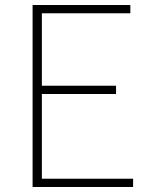

<svg xmlns="http://www.w3.org/2000/svg" viewBox="-20 -746 602 766"><path d="M110 0H511V-33H147V-371H443V-404H147V-693H500V-726H110Z"/></svg>

Font: SSpoqa Han Sans Neo Thin
Style: Regular
Weight: 100
Designer: [Spoqa Han Sans Neo] Dong-huui Kim  Younghwa Kang  Yujin Lee  [Noto Sans] Ryoko NISHIZUKA  (kana & ideographs); Paul D. 
Foundry: Spoqa (http://www.spoqa-han-sans.com)
Version: Version 1.000